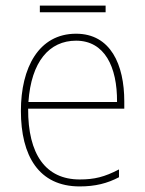

<svg xmlns="http://www.w3.org/2000/svg" viewBox="-20 -659 521 689"><path d="M359 -639H123V-615H359ZM253 -538C119 -538 55 -416 55 -261C55 -100 119 10 266 10C322 10 365 -1 407 -23V-51C355 -24 319 -15 266 -15C144 -15 80 -105 81 -269H426V-295C426 -427 377 -538 253 -538ZM253 -513C355 -513 401 -420 400 -293H82C92 -438 157 -513 253 -513Z"/></svg>

Font: Noto Sans Gujarati UI SemiCondensed Thin
Style: Regular
Weight: 100
Width: 4
Designer: Jelle Bosma - Monotype Design Team, Universal Thirst
Foundry: Monotype Imaging Inc.
Version: Version 2.106